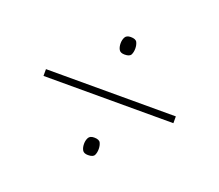

<svg xmlns="http://www.w3.org/2000/svg" viewBox="-80 -673 730 639"><g transform="rotate(20 285.0 -353.0)"><path d="M55 -341V-365H515V-341ZM284 -144Q269 -144 264 -153Q259 -162 259 -175Q259 -187 264 -196.5Q269 -206 284 -206Q302 -206 306.5 -196.5Q311 -187 311 -175Q311 -162 306.5 -153Q302 -144 284 -144ZM284 -500Q269 -500 264 -509Q259 -518 259 -531Q259 -543 264 -552.5Q269 -562 284 -562Q302 -562 306.5 -552.5Q311 -543 311 -531Q311 -518 306.5 -509Q302 -500 284 -500Z"/></g></svg>

Font: Noto Sans Cham Thin
Style: Regular
Weight: 250
Version: Version 2.002